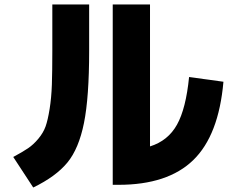

<svg xmlns="http://www.w3.org/2000/svg" viewBox="-20 -782 1040 855"><path d="M213 -762H377V-555Q377 -349 354 -234.5Q331 -120 280 -58Q229 4 128 53L39 -83Q80 -105 104.5 -121.5Q129 -138 151 -164.5Q173 -191 183 -219Q193 -247 201 -297Q209 -347 211 -405.5Q213 -464 213 -555ZM648 -130Q728 -155 768 -226.5Q808 -298 822 -439L975 -418Q954 -179 840.5 -69Q727 41 508 41H482V-762H648Z"/></svg>

Font: M PLUS 1p ExtraBold
Style: Regular
Weight: 800
Version: Version 1.062